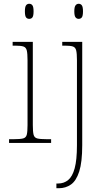

<svg xmlns="http://www.w3.org/2000/svg" viewBox="-20 -758 555 1018"><path d="M135 -658Q124 -658 118 -666Q112 -674 112 -698Q112 -721 118 -729.5Q124 -738 135 -738Q146 -738 152 -729.5Q158 -721 158 -698Q158 -674 152 -666Q146 -658 135 -658ZM28 0V-20H53Q87 -20 102.5 -24Q118 -28 122 -44Q126 -60 126 -95V-438Q126 -474 122 -490.5Q118 -507 104 -511.5Q90 -516 61 -516H47V-536H154V-95Q154 -60 158 -44Q162 -28 177.5 -24Q193 -20 227 -20H251V0ZM397 -658Q387 -658 380.5 -666Q374 -674 374 -698Q374 -721 380.5 -729.5Q387 -738 397 -738Q408 -738 414 -729.5Q420 -721 420 -698Q420 -674 414 -666Q408 -658 397 -658ZM279 240V215H288Q319 215 341.5 196.5Q364 178 376 134Q388 90 388 12V-439Q388 -474 384 -490.5Q380 -507 366.5 -511.5Q353 -516 325 -516H310V-536H416V12Q416 102 400 151.5Q384 201 356 220.5Q328 240 292 240Z"/></svg>

Font: Noto Serif Ethiopic SemiCondensed Thin
Style: Regular
Weight: 100
Width: 4
Designer: Monotype Design Team
Foundry: Monotype Imaging Inc.
Version: Version 2.102; ttfautohint (v1.8.4.7-5d5b)